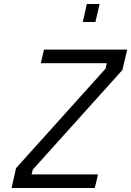

<svg xmlns="http://www.w3.org/2000/svg" viewBox="-20 -940 656 960"><path d="M394 -830 414 -920H478L457 -830ZM184 -624 200 -692H616L592 -590L144 -92L138 -68H470L454 0H38L60 -99L508 -597L514 -624Z"/></svg>

Font: TitilliumWebItalic
Style: Italic
Weight: 400
Italic angle: -13°
Version: Version 1.001;PS 57.000;hotconv 1.0.70;makeotf.lib2.5.55311